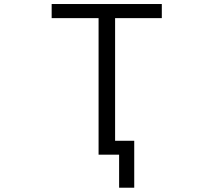

<svg xmlns="http://www.w3.org/2000/svg" viewBox="-20 -750 1040 931"><path d="M630.9 -67.4V160.2H557.6V0H538.1H507.8H458V-662.1H230.5V-730.5H764.6V-662.1H538.1V-67.4Z"/></svg>

Font: GenEi Gothic M SemiLight
Style: Regular
Weight: 350
Designer: o_tamon (Modified); [Source Han Sans]
Ryoko NISHIZUKA  (kana & ideographs); Paul D. Hunt (Latin, Greek & Cyrillic); Wenl
Version: Version 1.1a;Original Version 1.004